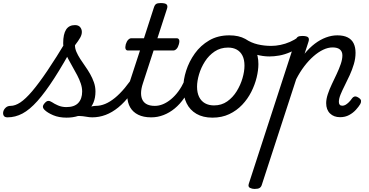

<svg xmlns="http://www.w3.org/2000/svg" viewBox="-197 -750 2410 1255"><path d="M-148 17Q-167 17 -173 5.5Q-179 -6 -175.5 -20.5Q-172 -35 -159.5 -46.5Q-147 -58 -128 -58Q-98 -58 -64 -80.5Q-30 -103 13 -153.5Q56 -204 112.5 -287.5Q169 -371 243 -494L292 -468Q218 -332 158 -239Q98 -146 47.5 -89.5Q-3 -33 -50 -8Q-97 17 -148 17ZM238 19Q188 19 150.5 3Q113 -13 94 -32Q84 -42 83.5 -52.5Q83 -63 97 -78Q108 -90 118.5 -90.5Q129 -91 143 -82Q157 -72 182 -61Q207 -50 237 -50Q289 -50 314.5 -77Q340 -104 340 -152Q340 -177 331 -204Q322 -231 307.5 -258.5Q293 -286 277.5 -313Q262 -340 247.5 -367.5Q233 -395 224.5 -420Q216 -445 216 -468Q216 -527 235 -556.5Q254 -586 293 -586Q316 -586 327 -572.5Q338 -559 338 -541Q338 -523 327 -503.5Q316 -484 293 -454Q293 -433 302.5 -411Q312 -389 327 -365.5Q342 -342 359.5 -317.5Q377 -293 392 -266.5Q407 -240 417 -211.5Q427 -183 427 -152Q427 -70 374.5 -25.5Q322 19 238 19ZM407 17Q388 17 367 13Q346 9 320 8Q294 7 260 13L292 -17Q321 -29 347 -38.5Q373 -48 395 -53Q417 -58 430 -58Q439 -58 441.5 -46.5Q444 -35 440.5 -20.5Q437 -6 428 5.5Q419 17 407 17Z M406 17Q392 17 385.5 5.5Q379 -6 381.5 -20.5Q384 -35 396 -46.5Q408 -58 429 -58Q460 -58 491 -71Q522 -84 554 -110Q586 -136 619 -175.5Q652 -215 686 -268Q695 -282 706.5 -281Q718 -280 725 -270.5Q732 -261 727 -249Q692 -181 654.5 -131Q617 -81 576.5 -48Q536 -15 493.5 1Q451 17 406 17Z M790 17Q741 17 706.5 0Q672 -17 654 -48Q636 -79 635 -121.5Q634 -164 651 -215L718 -420H639Q628 -420 624 -430Q620 -440 625 -460Q631 -480 641 -490Q651 -500 661 -500H744L808 -698Q814 -718 823.5 -724Q833 -730 853 -730Q884 -730 892.5 -720.5Q901 -711 894 -691L832 -500H958Q969 -500 973.5 -490.5Q978 -481 972 -460Q967 -441 957 -430.5Q947 -420 936 -420H807L737 -205Q725 -169 725 -141Q725 -113 735.5 -94.5Q746 -76 766 -67Q786 -58 814 -58Q828 -58 833.5 -46.5Q839 -35 837 -20.5Q835 -6 823 5.5Q811 17 790 17Z M793 17Q779 17 772.5 5.5Q766 -6 768.5 -20.5Q771 -35 783 -46.5Q795 -58 816 -58Q842 -58 868.5 -69Q895 -80 921 -101.5Q947 -123 969 -153Q991 -183 1008 -220Q1013 -235 1025.5 -234.5Q1038 -234 1047.5 -224.5Q1057 -215 1053 -201Q1035 -150 1007 -109.5Q979 -69 945 -41Q911 -13 872 2Q833 17 793 17Z M1192 19Q1130 19 1087 -6Q1044 -31 1022.5 -75.5Q1001 -120 1001 -176Q1001 -229 1020 -288.5Q1039 -348 1076.5 -400.5Q1114 -453 1170.5 -486Q1227 -519 1302 -519Q1364 -519 1406.5 -495.5Q1449 -472 1470.5 -429.5Q1492 -387 1492 -331Q1492 -291 1480.5 -243.5Q1469 -196 1445.5 -149.5Q1422 -103 1386 -65Q1350 -27 1301.5 -4Q1253 19 1192 19ZM1202 -61Q1251 -61 1288 -87Q1325 -113 1350 -153.5Q1375 -194 1388 -238.5Q1401 -283 1401 -321Q1401 -360 1388 -386Q1375 -412 1351 -425.5Q1327 -439 1294 -439Q1244 -439 1206 -413.5Q1168 -388 1142.5 -348Q1117 -308 1104 -264Q1091 -220 1091 -183Q1091 -144 1104.5 -116.5Q1118 -89 1143 -75Q1168 -61 1202 -61Z M1564 -381Q1522 -381 1478 -393Q1434 -405 1388 -435Q1375 -442 1373.5 -454Q1372 -466 1377.5 -477Q1383 -488 1392 -493.5Q1401 -499 1409 -494Q1445 -470 1487.5 -460Q1530 -450 1576 -450Q1605 -450 1636.5 -456.5Q1668 -463 1698 -476Q1728 -489 1750 -506Q1760 -513 1769 -509Q1778 -505 1783 -495Q1788 -485 1787.5 -473.5Q1787 -462 1779 -455Q1739 -426 1701 -409.5Q1663 -393 1628.5 -387Q1594 -381 1564 -381Z M1467 485Q1451 485 1437 478Q1423 471 1429 452L1733 -483Q1740 -503 1749.5 -509Q1759 -515 1778 -515Q1809 -515 1817.5 -505.5Q1826 -496 1819 -476L1794 -399Q1826 -438 1861 -464.5Q1896 -491 1933.5 -505Q1971 -519 2008 -519Q2049 -519 2075.5 -505.5Q2102 -492 2114.5 -466.5Q2127 -441 2127 -405Q2127 -368 2116 -331Q2105 -294 2089 -259Q2073 -224 2056.5 -191.5Q2040 -159 2029 -132Q2018 -105 2018 -84Q2018 -72 2023.5 -65.5Q2029 -59 2041 -59Q2051 -59 2061 -64.5Q2071 -70 2082.5 -81Q2094 -92 2104 -107Q2110 -116 2120 -119Q2130 -122 2146 -112Q2162 -102 2163 -91.5Q2164 -81 2158 -70Q2148 -53 2129.5 -32.5Q2111 -12 2085 2Q2059 16 2026 16Q1985 16 1960 -8.5Q1935 -33 1935 -76Q1935 -102 1945.5 -134Q1956 -166 1972 -199.5Q1988 -233 2004 -267Q2020 -301 2030.5 -332Q2041 -363 2041 -388Q2041 -413 2025 -426.5Q2009 -440 1977 -440Q1947 -440 1915.5 -425Q1884 -410 1852.5 -382.5Q1821 -355 1792 -317Q1763 -279 1739 -232L1514 459Q1510 472 1500 478.5Q1490 485 1467 485Z"/></svg>

Font: Playwrite NO
Style: Regular
Weight: 400
Designer: Veronika Burian, José Scaglione
Foundry: TypeTogether
Version: Version 1.002